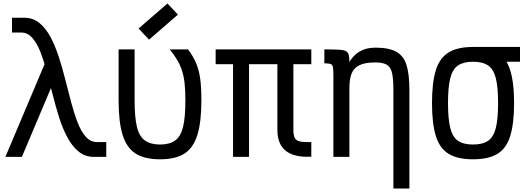

<svg xmlns="http://www.w3.org/2000/svg" viewBox="-20 -902 3040 1104"><path d="M520 0Q469 0 432 -30.5Q395 -61 367.5 -112Q340 -163 320 -226.5Q300 -290 283 -357.5Q266 -425 249 -489Q232 -553 212 -604Q192 -655 165 -685Q138 -715 102 -715H49V-800H120Q170 -800 207 -769.5Q244 -739 271 -688Q298 -637 318.5 -573.5Q339 -510 356 -442.5Q373 -375 390 -311Q407 -247 427 -196Q447 -145 474 -115Q501 -85 538 -85H591V0ZM11 0 267 -606 306 -474 106 0Z M900 14Q812 14 760 -19Q708 -52 685 -126.5Q662 -201 662 -324V-618H754V-324Q754 -227 767.5 -172Q781 -117 813.5 -94Q846 -71 900 -71Q955 -71 987 -94Q1019 -117 1032.5 -172Q1046 -227 1046 -324Q1046 -381 1041.5 -422.5Q1037 -464 1026.5 -496Q1016 -528 999 -557Q982 -586 956 -618H1061Q1090 -580 1107 -540.5Q1124 -501 1131 -450Q1138 -399 1138 -324Q1138 -201 1115 -126.5Q1092 -52 1040.5 -19Q989 14 900 14ZM837 -674 777 -738 943 -882 1003 -818Z M1770 -1Q1672 4 1623.5 -34.5Q1575 -73 1575 -155V-618H1770V-533H1220V-618H1770V-533H1667V-155Q1667 -125 1675 -109Q1683 -93 1705.5 -88.5Q1728 -84 1770 -85ZM1320 0V-593H1412V0Z M2242 182V-384Q2242 -447 2234.5 -481.5Q2227 -516 2204.5 -529.5Q2182 -543 2138 -543Q2078 -543 2045.5 -526.5Q2013 -510 2001 -477.5Q1989 -445 1989 -395V0H1897V-470L1989 -545Q1999 -564 2018.5 -583.5Q2038 -603 2068 -615.5Q2098 -628 2140 -628Q2216 -628 2258.5 -604.5Q2301 -581 2317.5 -528Q2334 -475 2334 -384V182ZM1897 -470Q1897 -501 1894.5 -515.5Q1892 -530 1881 -534Q1870 -538 1845 -538V-618Q1896 -618 1925.5 -616.5Q1955 -615 1968 -608.5Q1981 -602 1985 -587Q1989 -572 1989 -545Z M2700 14Q2611 14 2559.5 -17.5Q2508 -49 2486 -120.5Q2464 -192 2464 -309Q2464 -427 2486 -498Q2508 -569 2559.5 -600.5Q2611 -632 2700 -632Q2767 -632 2812 -615Q2857 -598 2884 -560Q2911 -522 2923.5 -460Q2936 -398 2936 -309Q2936 -192 2914 -120.5Q2892 -49 2840.5 -17.5Q2789 14 2700 14ZM2700 -71Q2755 -71 2786.5 -92.5Q2818 -114 2831 -166Q2844 -218 2844 -309Q2844 -401 2831 -452.5Q2818 -504 2786.5 -525.5Q2755 -547 2700 -547Q2645 -547 2613.5 -525.5Q2582 -504 2569 -452.5Q2556 -401 2556 -309Q2556 -218 2569 -166Q2582 -114 2613.5 -92.5Q2645 -71 2700 -71ZM2700 -547V-632H2970V-547Z"/></svg>

Font: Victor Mono SemiBold
Style: Regular
Weight: 600
Monospace: yes
Designer: Rune Bjørnerås
Version: Version 1.561;gftools[0.9.30]